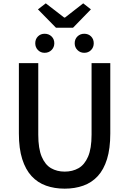

<svg xmlns="http://www.w3.org/2000/svg" viewBox="-20 -1115 773 1149"><path d="M367 14Q306 14 255.5 -4Q205 -22 169 -61Q133 -100 113 -163Q93 -226 93 -316V-737H209V-309Q209 -226 229.5 -177.5Q250 -129 285.5 -108.5Q321 -88 367 -88Q414 -88 450 -108.5Q486 -129 507 -177.5Q528 -226 528 -309V-737H640V-316Q640 -226 620.5 -163Q601 -100 565 -61Q529 -22 478.5 -4Q428 14 367 14ZM315 -949 207 -1059 254 -1095 364 -1010H369L478 -1095L524 -1059L417 -949ZM247 -799Q223 -799 207 -815.5Q191 -832 191 -856Q191 -881 207 -897Q223 -913 247 -913Q272 -913 288.5 -897Q305 -881 305 -856Q305 -832 288.5 -815.5Q272 -799 247 -799ZM484 -799Q460 -799 443.5 -815.5Q427 -832 427 -856Q427 -881 443.5 -897Q460 -913 484 -913Q509 -913 525 -897Q541 -881 541 -856Q541 -832 525 -815.5Q509 -799 484 -799Z"/></svg>

Font: Noto Sans KR Medium
Style: Regular
Weight: 500
Designer: Ryoko NISHIZUKA  (kana, bopomofo & ideographs); Paul D. Hunt (Latin, Greek & Cyrillic); Sandoll Communications , Soo-you
Foundry: Adobe
Version: Version 2.004-H2;hotconv 1.0.118;makeotfexe 2.5.65603